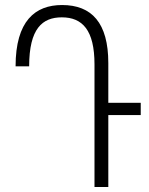

<svg xmlns="http://www.w3.org/2000/svg" viewBox="-20 -744 593 764"><path d="M411 0V-286H540V-335H411V-493C411 -653 345 -724 227 -724C120 -724 42 -661 42 -480H96C96 -631 149 -675 226 -675C308 -675 356 -624 356 -488V0Z"/></svg>

Font: Noto Sans Armenian ExtraCondensed Light
Style: Regular
Weight: 300
Width: 2
Designer: Monotype Design Team
Foundry: Monotype Imaging Inc.
Version: Version 2.008